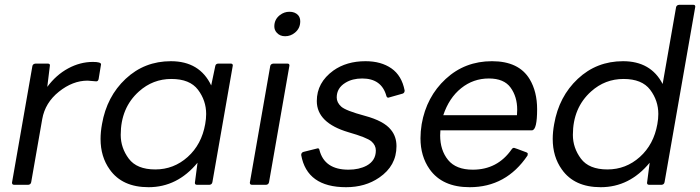

<svg xmlns="http://www.w3.org/2000/svg" viewBox="-20 -770 2917 800"><path d="M98 0H39Q30 0 30 -9L115 -495Q117 -504 128 -505H179Q188 -505 188 -498L177 -408Q214 -458 264 -485Q314 -512 367 -512Q401 -512 401 -502L391 -441Q389 -431 381 -431L345 -434Q283 -434 225.5 -388Q168 -342 156 -274L110 -11Q108 -1 98 0Z M599 10Q489 10 437 -64Q399 -117 399 -191Q399 -220 405 -253Q425 -368 503.5 -441.5Q582 -515 692 -515Q812 -515 860 -414L877 -495Q879 -505 890 -505H942Q950 -505 950 -497L865 -11Q863 -1 853 0H801Q792 0 792 -8L803 -92Q719 10 599 10ZM627 -64Q704 -64 762 -116Q820 -168 835 -253Q839 -275 839 -295Q839 -351 805 -396Q771 -441 694 -441Q617 -441 559 -389Q483 -321 483 -208Q483 -154 516.5 -109Q550 -64 627 -64Z M1168 -619Q1146 -619 1133 -634Q1123 -645 1123 -660Q1123 -689 1146 -707Q1164 -721 1186 -721Q1209 -721 1222 -707Q1231 -697 1231 -681Q1231 -652 1209 -634Q1191 -619 1168 -619ZM1089 0H1030Q1021 0 1021 -9L1106 -495Q1108 -504 1119 -505H1178Q1186 -505 1186 -497L1101 -11Q1099 -1 1089 0Z M1422 10Q1259 10 1235 -124Q1235 -134 1244 -137L1304 -152Q1310 -152 1311 -145Q1332 -63 1432 -63Q1476 -63 1508 -80Q1546 -101 1546 -143Q1546 -165 1527.5 -181Q1509 -197 1432 -219Q1300 -258 1300 -349Q1300 -426 1369 -476Q1424 -515 1503 -515Q1568 -515 1611 -485Q1654 -455 1666 -393Q1666 -383 1658 -380L1598 -363Q1592 -363 1590 -370Q1570 -443 1489 -443Q1448 -443 1419 -425Q1383 -403 1383 -364Q1383 -343 1401.5 -326Q1420 -309 1500 -287.5Q1580 -266 1609 -229Q1632 -201 1632 -161Q1632 -79 1560 -30Q1502 10 1422 10Z M1937 10Q1823 10 1770 -65Q1732 -119 1732 -194Q1732 -222 1737 -253Q1757 -367 1837 -441Q1917 -515 2030 -515Q2142 -515 2187 -440Q2218 -388 2218 -315Q2218 -229 2197 -227H1815L1814 -206Q1814 -144 1847 -103.5Q1880 -63 1950 -63Q2053 -63 2112 -148Q2116 -154 2122 -154Q2124 -154 2174 -135Q2179 -133 2179 -129L2178 -122Q2089 10 1937 10ZM2134 -290 2135 -313Q2135 -367 2107.5 -405Q2080 -443 2017 -443Q1952 -443 1901.5 -402.5Q1851 -362 1827 -290Z M2483 10Q2373 10 2321 -64Q2283 -117 2283 -191Q2283 -220 2289 -253Q2309 -368 2387.5 -441.5Q2466 -515 2576 -515Q2692 -515 2741 -420L2797 -740Q2799 -749 2810 -750H2869Q2877 -750 2877 -742L2749 -11Q2747 -1 2737 0H2685Q2676 0 2676 -8L2687 -92Q2603 10 2483 10ZM2511 -64Q2588 -64 2646 -116Q2704 -168 2719 -253Q2723 -275 2723 -295Q2723 -351 2689 -396Q2655 -441 2578 -441Q2501 -441 2443 -389Q2367 -321 2367 -208Q2367 -154 2400.5 -109Q2434 -64 2511 -64Z"/></svg>

Font: YamahaIndonesia935. App
Style: Italic
Weight: 400
Italic angle: -10°
Designer: Dalton Maag Ltd
Foundry: Dalton Maag Ltd
Version: Version 1.002; January 01, 2024; Regular/Italic